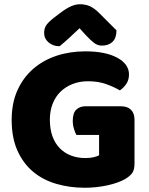

<svg xmlns="http://www.w3.org/2000/svg" viewBox="-20 -867 704 905"><path d="M614 -97Q614 -66 603 -51Q592 -36 568 -22Q554 -14 533 -6.5Q512 1 487 6.5Q462 12 434.5 15Q407 18 380 18Q308 18 245 -0.5Q182 -19 135.5 -58Q89 -97 62 -157.5Q35 -218 35 -302Q35 -381 62 -441Q89 -501 136 -542Q183 -583 246 -604Q309 -625 382 -625Q477 -625 532.5 -595Q588 -565 588 -516Q588 -490 575 -471Q562 -452 545 -441Q520 -456 482 -470Q444 -484 395 -484Q355 -484 322 -471Q289 -458 265 -434.5Q241 -411 228 -377.5Q215 -344 215 -303Q215 -258 227.5 -224Q240 -190 262.5 -167.5Q285 -145 315.5 -133.5Q346 -122 383 -122Q405 -122 421.5 -126Q438 -130 447 -135V-231H340Q334 -242 328.5 -260Q323 -278 323 -298Q323 -334 339.5 -350Q356 -366 382 -366H551Q581 -366 597.5 -349.5Q614 -333 614 -303ZM355 -734Q331 -711 307 -689Q283 -667 261 -649Q230 -649 209 -667Q188 -685 188 -712Q188 -733 198 -748Q208 -763 235 -784L264 -806Q293 -828 315 -837.5Q337 -847 357 -847Q383 -847 404 -837.5Q425 -828 448 -805L529 -724Q529 -688 510.5 -670Q492 -652 460 -652Q440 -652 423 -665Q406 -678 382 -704Z"/></svg>

Font: Baloo Paaji 2 ExtraBold
Style: Regular
Weight: 800
Designer: Shuchita Grover, Noopur Datye and Ek Type
Foundry: Ek Type
Version: Version 1.640;hotconv 1.0.111;makeotfexe 2.5.65597; ttfautoh